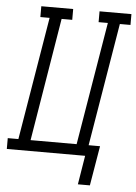

<svg xmlns="http://www.w3.org/2000/svg" viewBox="-89 -780 687 972"><g transform="rotate(5 254.5 -294.0)"><path d="M344 147 368 0H-30V-55H24L128 -680H81V-735H243V-680H189L86 -55H320L424 -680H377V-735H539V-680H485L381 -55H439L405 147Z"/></g></svg>

Font: Iosevka Slab Light Oblique
Style: Regular
Weight: 300
Italic angle: -9°
Monospace: yes
Designer: Belleve Invis
Foundry: Belleve Invis
Version: Version 11.1.1; ttfautohint (v1.8.3)